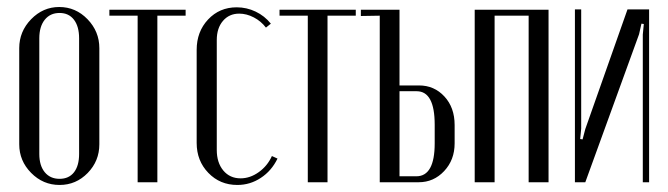

<svg xmlns="http://www.w3.org/2000/svg" viewBox="-20 -523 1917 551"><path d="M149.9 -502.9Q197.3 -502.9 231.2 -467.8Q265.1 -432.6 265.1 -384.8V-108.9Q265.1 -61 231.7 -26.6Q198.2 7.8 150.9 7.8Q103.5 7.8 69.3 -26.9Q35.2 -61.5 35.2 -108.9V-384.8Q35.2 -432.6 69.3 -467.8Q103.5 -502.9 149.9 -502.9ZM150.9 -485.8Q124 -485.8 108.4 -466.3Q92.8 -446.8 92.8 -413.1V-81.1Q92.8 -47.9 108.4 -28.8Q124 -9.8 150.9 -9.8Q177.7 -9.8 192.4 -28.6Q207 -47.4 207 -81.1V-413.1Q207 -447.3 192.1 -466.6Q177.2 -485.8 150.9 -485.8Z M512.7 -495.1V-478H431.6V0H375V-478H293.9V-495.1Z M544.4 -379.9Q544.4 -432.1 577.1 -467Q609.9 -502 659.2 -502Q688 -502 713.6 -489.7Q739.3 -477.5 757.3 -455.1L743.2 -443.8Q729 -462.4 708.3 -473.1Q687.5 -483.9 666.5 -483.9Q637.7 -483.9 619.9 -463.1Q602.1 -442.4 602.1 -408.2V-92.8Q602.1 -56.2 620.8 -33.7Q639.6 -11.2 670.4 -11.2Q697.8 -11.2 722.7 -29.1Q747.6 -46.9 760.3 -75.2L776.4 -67.9Q759.3 -32.7 728.5 -12.5Q697.8 7.8 661.1 7.8Q611.3 7.8 577.9 -26.9Q544.4 -61.5 544.4 -112.8Z M1001 -495.1V-478H919.9V0H863.3V-478H782.2V-495.1Z M1126.5 -277.8H1182.6Q1226.1 -277.8 1255.4 -246.1Q1284.7 -214.4 1284.7 -164.1V-111.8Q1284.7 -64 1254.6 -32Q1224.6 0 1181.6 0H1069.8V-478L1015.6 -477.1V-495.1H1126.5ZM1227.5 -111.8V-165Q1227.5 -261.2 1175.8 -261.2H1126.5V-17.1H1174.8Q1227.5 -17.1 1227.5 -111.8Z M1342.3 -495.1H1554.2V0H1497.1V-478H1399.4V0H1342.3Z M1780.8 -496.1H1842.8V0H1824.7V-423.8L1827.6 -454.1L1820.8 -455.1L1814 -424.8L1659.7 0H1629.9V-496.1H1647.9V-153.8L1645 -124L1651.9 -123L1659.7 -152.8Z"/></svg>

Font: Moniqa Narrow Heading
Style: Regular
Weight: 400
Width: 4
Designer: Rajesh Rajput
Foundry: Rajesh Rajput
Version: Version 1.000